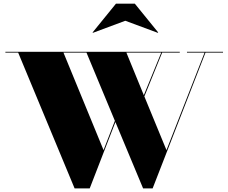

<svg xmlns="http://www.w3.org/2000/svg" viewBox="-20 -1038 1270 1068"><path d="M677 -922.5 857.5 -855.5 860 -857.5 730 -1017.5H625L495 -857.5L497 -855.5ZM980 -745.5V-750H10V-745.5H81L395 10H479L622 -359L776 10H829L1123 -745.5H1220.5V-750H1020V-745.5H1118L906 -203L783 -501.5L882 -745.5ZM556 -203 333 -745.5H461L619 -366ZM683 -745.5H877L780 -508.5Z"/></svg>

Font: Bodoni* 36pt Fatface
Style: Regular
Weight: 900
Version: Version 2.3